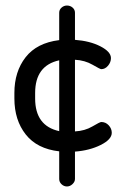

<svg xmlns="http://www.w3.org/2000/svg" viewBox="-20 -714 458 694"><path d="M222 -694Q234 -694 242.5 -686.5Q251 -679 251 -668V-570Q305 -566 343 -546.5Q381 -527 381 -504Q381 -489 370.5 -476.5Q360 -464 346 -464Q342 -464 314.5 -480Q287 -496 251 -498V-239Q287 -241 314 -257Q341 -273 346 -273Q362 -273 373 -261Q384 -249 384 -234Q384 -210 344 -190Q304 -170 251 -166V-67Q251 -57 242 -48.5Q233 -40 222 -40Q211 -40 202.5 -48Q194 -56 194 -67V-167Q114 -176 73 -228Q32 -280 32 -358V-378Q32 -455 72.5 -507Q113 -559 194 -569V-668Q194 -679 202.5 -686.5Q211 -694 222 -694ZM107 -378V-358Q107 -259 194 -240V-496Q107 -477 107 -378Z"/></svg>

Font: Dosis
Style: Medium
Weight: 500
Designer: Edgar Tolentino, Pablo Impallari, Igino Marini
Foundry: Edgar Tolentino, Pablo Impallari, Igino Marini
Version: Version 1.007